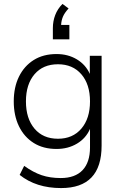

<svg xmlns="http://www.w3.org/2000/svg" viewBox="-20 -769 618 977"><path d="M291 188Q164 188 80 121L103 75Q149 108 192 122.5Q235 137 289 137Q362 137 400 97Q438 57 438 -19V-113Q417 -65 371.5 -38Q326 -11 268 -11Q200 -11 151.5 -41.5Q103 -72 76.5 -126.5Q50 -181 50 -253Q50 -325 76.5 -379Q103 -433 151.5 -463.5Q200 -494 268 -494Q326 -494 371 -467Q416 -440 437 -393V-485H497V-28Q497 188 291 188ZM275 -63Q350 -63 394 -114.5Q438 -166 438 -253Q438 -340 394 -391Q350 -442 275 -442Q199 -442 155.5 -391Q112 -340 112 -253Q112 -166 155.5 -114.5Q199 -63 275 -63ZM249 -569V-626Q249 -661 261 -692.5Q273 -724 298 -749L329 -726Q308 -703 300 -683.5Q292 -664 291 -642H333V-569Z"/></svg>

Font: Nunito Sans Light
Style: Regular
Weight: 300
Designer: Vernon Adams
Foundry: Vernon Adams
Version: Version 3.101; ttfautohint (v1.8.4.7-5d5b);gftools[0.9.27]